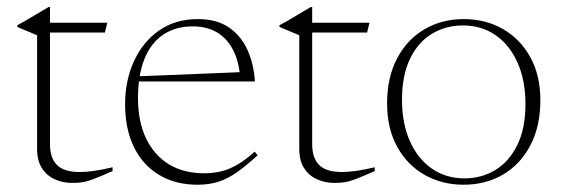

<svg xmlns="http://www.w3.org/2000/svg" viewBox="-20 -498 1546 528"><path d="M117.5 -101Q117.5 -63.5 136.8 -44.2Q156 -25 199 -25Q217.5 -25 239.8 -28.2Q262 -31.5 289.5 -38V-27.5Q255.5 -12.5 237 -5.5Q218.5 1.5 206.2 3.2Q194 5 178 5Q153 5 131 -4.8Q109 -14.5 95.5 -35.2Q82 -56 82 -88.5V-401L27.5 -424V-428.5Q36.5 -433.5 45.5 -438.5Q54.5 -443.5 63.2 -448.8Q72 -454 80.2 -459Q88.5 -464 96.8 -468.8Q105 -473.5 113.5 -478.5H117.5V-419.5ZM92.5 -408.5V-435.5H275L268.5 -408.5Z M524 -445.5Q576.5 -445.5 610 -422.2Q643.5 -399 660.8 -360.2Q678 -321.5 681 -274H356V-288L652.5 -300L641 -279.5Q638 -326.5 621.8 -359Q605.5 -391.5 577.5 -408.5Q549.5 -425.5 510 -425.5Q463 -425.5 429 -402.8Q395 -380 377.2 -335.8Q359.5 -291.5 359.5 -228Q359.5 -163.5 381.8 -117.2Q404 -71 444.5 -46.2Q485 -21.5 541.5 -21.5Q566.5 -21.5 588.2 -26.8Q610 -32 632.5 -45Q655 -58 680.5 -81L688.5 -71Q657.5 -42.5 632 -24.5Q606.5 -6.5 580.8 1.8Q555 10 523 10Q462.5 10 417.5 -17Q372.5 -44 348.2 -93.8Q324 -143.5 324 -211.5Q324 -275.5 348 -328.8Q372 -382 417 -413.8Q462 -445.5 524 -445.5Z M838.5 -101Q838.5 -63.5 857.8 -44.2Q877 -25 920 -25Q938.5 -25 960.8 -28.2Q983 -31.5 1010.5 -38V-27.5Q976.5 -12.5 958 -5.5Q939.5 1.5 927.2 3.2Q915 5 899 5Q874 5 852 -4.8Q830 -14.5 816.5 -35.2Q803 -56 803 -88.5V-401L748.5 -424V-428.5Q757.5 -433.5 766.5 -438.5Q775.5 -443.5 784.2 -448.8Q793 -454 801.2 -459Q809.5 -464 817.8 -468.8Q826 -473.5 834.5 -478.5H838.5V-419.5ZM813.5 -408.5V-435.5H996L989.5 -408.5Z M1257 -7.5Q1304.5 -7.5 1342.2 -30.5Q1380 -53.5 1402.5 -99Q1425 -144.5 1425 -212Q1425 -277 1403.2 -325.8Q1381.5 -374.5 1343 -401.2Q1304.5 -428 1253 -428Q1206 -428 1168 -405.2Q1130 -382.5 1107.8 -336.8Q1085.5 -291 1085.5 -223.5Q1085.5 -158.5 1107.2 -109.8Q1129 -61 1167.8 -34.2Q1206.5 -7.5 1257 -7.5ZM1255 10Q1195.5 10 1147.5 -17.2Q1099.5 -44.5 1072 -94.8Q1044.5 -145 1044.5 -213.5Q1044.5 -285 1071.8 -337Q1099 -389 1146.8 -417.2Q1194.5 -445.5 1255.5 -445.5Q1315.5 -445.5 1363 -418.2Q1410.5 -391 1438.2 -341Q1466 -291 1466 -222.5Q1466 -151 1438.8 -98.8Q1411.5 -46.5 1363.8 -18.2Q1316 10 1255 10Z"/></svg>

Font: Newsreader 24pt ExtraLight
Style: Regular
Weight: 250
Designer: Hugues Gentile
Foundry: Production Type
Version: Version 1.003